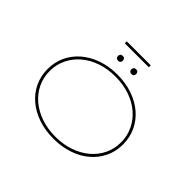

<svg xmlns="http://www.w3.org/2000/svg" viewBox="-204 -1232 1525 1525"><g transform="rotate(45 559.0 -469.5)"><path d="M559 10Q465 10 387 -17Q309 -44 252.5 -92.5Q196 -141 165.5 -206.5Q135 -272 135 -349Q135 -426 165.5 -491.5Q196 -557 252.5 -606Q309 -655 387 -682.5Q465 -710 559 -710Q652 -710 730 -683Q808 -656 864.5 -607.5Q921 -559 952 -493Q983 -427 983 -349Q983 -271 952 -205.5Q921 -140 864.5 -91.5Q808 -43 730 -16.5Q652 10 559 10ZM559 -12Q647 -12 720.5 -37.5Q794 -63 847.5 -108.5Q901 -154 930.5 -215.5Q960 -277 960 -349Q960 -421 930.5 -483Q901 -545 847.5 -591Q794 -637 720.5 -662.5Q647 -688 559 -688Q471 -688 397.5 -662.5Q324 -637 270.5 -591Q217 -545 187.5 -483Q158 -421 158 -349Q158 -277 187.5 -215.5Q217 -154 270.5 -108.5Q324 -63 397.5 -37.5Q471 -12 559 -12ZM634 -791Q622 -791 614.5 -798.5Q607 -806 607 -818Q607 -829 614 -837Q621 -845 634 -845Q648 -845 654.5 -837.5Q661 -830 661 -818Q661 -806 654.5 -798.5Q648 -791 634 -791ZM484 -791Q472 -791 464.5 -798.5Q457 -806 457 -818Q457 -829 464 -837Q471 -845 484 -845Q498 -845 504.5 -837.5Q511 -830 511 -818Q511 -806 504.5 -798.5Q498 -791 484 -791ZM424 -927V-949H694V-927Z"/></g></svg>

Font: Lexend Zetta Thin
Style: Regular
Weight: 250
Version: Version 1.007